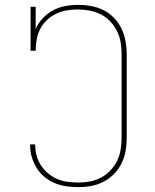

<svg xmlns="http://www.w3.org/2000/svg" viewBox="-20 -763 640 791"><path d="M303 8Q278 8 253.5 4.5Q229 1 206 -8.5Q183 -18 163.5 -34Q144 -50 131 -71Q118 -92 111 -116Q104 -140 104 -165Q104 -166 104 -166.5Q104 -167 104 -168H125Q125 -167 125 -166.5Q125 -166 125 -166Q125 -143 131 -121.5Q137 -100 149 -81.5Q161 -63 178.5 -48.5Q196 -34 216 -25.5Q236 -17 258.5 -14Q281 -11 303 -11Q327 -11 351 -15.5Q375 -20 396.5 -31.5Q418 -43 435 -61Q452 -79 462.5 -100.5Q473 -122 477 -146.5Q481 -171 481 -195V-540Q481 -564 477 -588.5Q473 -613 462 -635Q451 -657 434 -675Q417 -693 395 -704Q373 -715 348.5 -719.5Q324 -724 300 -724Q277 -724 254 -720Q231 -716 210.5 -706Q190 -696 173 -680Q156 -664 145.5 -643.5Q135 -623 131 -600Q127 -577 127 -554H106V-735H127V-644Q138 -668 156.5 -688Q175 -708 198.5 -720.5Q222 -733 248.5 -738Q275 -743 302 -743Q329 -743 356 -738Q383 -733 407 -721Q431 -709 450 -689Q469 -669 480.5 -645Q492 -621 497 -594Q502 -567 502 -540V-195Q502 -168 497.5 -141.5Q493 -115 481 -90.5Q469 -66 450 -46.5Q431 -27 407 -14.5Q383 -2 356.5 3Q330 8 303 8Z"/></svg>

Font: Iosevka Curly Slab ThEx
Style: Regular
Weight: 100
Width: 7
Monospace: yes
Designer: Belleve Invis
Foundry: Belleve Invis
Version: Version 11.1.0; ttfautohint (v1.8.3)